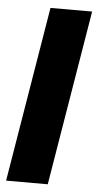

<svg xmlns="http://www.w3.org/2000/svg" viewBox="-53 -761 403 794"><g transform="rotate(5 148.5 -364.0)"><path d="M296.9 -727.5 176.3 0H3.4L124 -727.5Z"/></g></svg>

Font: Inter Display Extra Bold
Style: Italic
Weight: 800
Italic angle: -9.39999°
Designer: Rasmus Andersson
Foundry: rsms
Version: Version 4.000;git-4fc901f